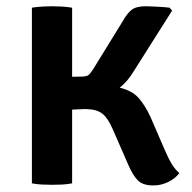

<svg xmlns="http://www.w3.org/2000/svg" viewBox="-20 -572 598 599"><path d="M539.5 -32Q527 -15 504.2 -4Q481.5 7 457.5 6.5Q425 6.5 409.5 -9.8Q394 -26 381.5 -55L331 -170.5Q316.5 -203.5 299.8 -217Q283 -230.5 252 -231.5Q244.5 -232 231.8 -231.2Q219 -230.5 205 -230V0Q190 3 173.2 3.8Q156.5 4.5 143 4.5Q131 4.5 112.5 3.8Q94 3 79.5 0V-548Q94 -550.5 112.5 -551.5Q131 -552.5 143 -552.5Q156.5 -552.5 173.2 -551.5Q190 -550.5 205 -548V-332.5L232 -333Q250 -333 256.2 -338Q262.5 -343 271.5 -357.5L364.5 -508.5Q376.5 -530 390.5 -541.2Q404.5 -552.5 435 -552.5Q446 -552.5 469.5 -551.2Q493 -550 509 -548L517 -539L399 -352.5Q378.5 -318 353.5 -298.5Q393 -289 413.2 -265.5Q433.5 -242 449.5 -207L493 -106.5Q506 -76.5 516.2 -59.8Q526.5 -43 539.5 -32Z"/></svg>

Font: Signika Negative SC SemiBold
Style: Regular
Weight: 600
Designer: Anna Giedryś
Foundry: Anna Giedryś
Version: Version 2.000; ttfautohint (v1.8.3) -l 8 -r 50 -G 200 -x 9 -